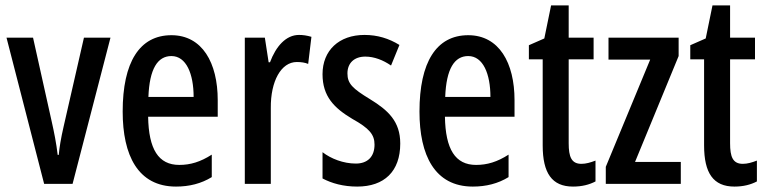

<svg xmlns="http://www.w3.org/2000/svg" viewBox="-20 -679 2830 709"><path d="M143 0H248L388 -540H290L215 -212C205 -169 199 -132 197 -107H193C188 -150 180 -190 171 -230L102 -540H4Z M613 -549C495 -549 433 -449 433 -267C433 -106 489 10 630 10C679 10 723 -1 762 -25V-108C720 -81 683 -70 642 -70C565 -70 529 -128 527 -248H784V-309C784 -447 727 -549 613 -549ZM613 -472C668 -472 695 -406 695 -321H528C532 -425 562 -472 613 -472Z M1084 -550C1036 -550 999 -508 977 -449H972L958 -540H884V0H980V-280C979 -379 1018 -450 1076 -450C1092 -450 1106 -448 1118 -443L1130 -543C1113 -548 1099 -550 1084 -550Z M1458 -149C1458 -231 1413 -272 1346 -313C1282 -352 1263 -370 1263 -408C1263 -446 1288 -470 1329 -470C1362 -470 1395 -457 1424 -437L1455 -513C1416 -537 1374 -550 1326 -550C1232 -550 1171 -493 1171 -405C1171 -323 1214 -280 1281 -240C1344 -205 1363 -182 1363 -145C1363 -100 1337 -75 1294 -75C1248 -75 1202 -93 1171 -117V-20C1205 -2 1248 10 1299 10C1399 10 1458 -46 1458 -149Z M1709 -549C1591 -549 1529 -449 1529 -267C1529 -106 1585 10 1726 10C1775 10 1819 -1 1858 -25V-108C1816 -81 1779 -70 1738 -70C1661 -70 1625 -128 1623 -248H1880V-309C1880 -447 1823 -549 1709 -549ZM1709 -472C1764 -472 1791 -406 1791 -321H1624C1628 -425 1658 -472 1709 -472Z M2127 -74C2090 -74 2080 -100 2080 -150V-460H2172V-540H2080V-659H2015L1990 -537L1933 -512V-460H1984V-142C1984 -40 2018 10 2096 10C2129 10 2156 3 2179 -9V-86C2161 -79 2144 -74 2127 -74Z M2494 0V-81H2325L2486 -472V-540H2227V-459H2381L2217 -63V0Z M2723 -74C2686 -74 2676 -100 2676 -150V-460H2768V-540H2676V-659H2611L2586 -537L2529 -512V-460H2580V-142C2580 -40 2614 10 2692 10C2725 10 2752 3 2775 -9V-86C2757 -79 2740 -74 2723 -74Z"/></svg>

Font: Noto Sans Lao ExtraCondensed Medium
Style: Regular
Weight: 500
Width: 2
Designer: Monotype Design Team
Foundry: Monotype Imaging Inc.
Version: Version 2.003